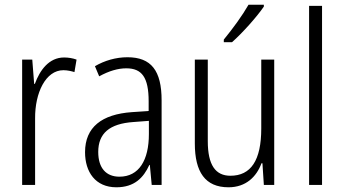

<svg xmlns="http://www.w3.org/2000/svg" viewBox="-20 -878 1460 815"><path d="M252 -634C188 -634 149 -580 128 -522H125L117 -625H74V-93H129V-375C128 -484 174 -580 249 -580C266 -580 283 -576 296 -572L305 -625C289 -631 270 -634 252 -634Z M521 -635C472 -635 424 -621 383 -597L401 -554C443 -577 481 -588 516 -588C582 -588 611 -550 611 -448V-407L540 -402C412 -393 341 -338 341 -232C341 -148 385 -83 474 -83C550 -83 589 -123 614 -178H616L624 -93H666V-452C666 -578 622 -635 521 -635ZM546 -360 612 -365V-309C612 -198 570 -128 487 -128C431 -128 397 -164 397 -233C397 -312 445 -353 546 -360Z M1100 -850V-858H1035C1008 -811 970 -759 930 -710V-699H965C1008 -737 1070 -806 1100 -850ZM1144 -625H1089V-333C1089 -197 1045 -132 958 -132C895 -132 862 -177 862 -279V-625H807V-269C807 -148 851 -83 950 -83C1024 -83 1069 -128 1090 -185H1094L1100 -93H1144Z M1347 -93V-853H1292V-93Z"/></svg>

Font: Noto Sans Kannada UI Condensed Light
Style: Regular
Weight: 300
Width: 3
Designer: Jelle Bosma - Monotype Design Team
Foundry: Monotype Imaging Inc.
Version: Version 2.005